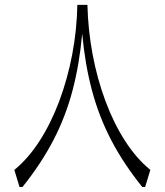

<svg xmlns="http://www.w3.org/2000/svg" viewBox="-20 -752 662 772"><path d="M291 -732.4H331.5Q334 -631.3 352.5 -532.7Q371.1 -434.1 404.1 -345.5Q437 -256.8 482.7 -185.8Q528.3 -114.7 584.5 -68.8L563.5 0H552.2Q476.6 -93.8 427.2 -188.5Q377.9 -283.2 349.9 -388.2Q321.8 -493.2 310.5 -616.7Q299.3 -492.7 271.5 -387.7Q243.7 -282.7 194.6 -188.2Q145.5 -93.8 70.3 0H58.6L37.6 -68.8Q93.8 -114.7 139.4 -185.8Q185.1 -256.8 218.3 -345.5Q251.5 -434.1 270.3 -532.7Q289.1 -631.3 291 -732.4Z"/></svg>

Font: Pinar DS1-Light
Style: Regular
Weight: 300
Designer: Amin Abedi
Version: Version 2.000